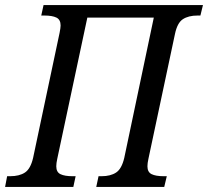

<svg xmlns="http://www.w3.org/2000/svg" viewBox="-39 -734 817 754"><path d="M-11 -42H1Q37 -42 59 -56.5Q81 -71 91 -114L195 -605Q199 -625 199 -634Q199 -657 182.5 -665Q166 -673 135 -673H123L132 -714H758L748 -673H737Q701 -673 679 -658.5Q657 -644 648 -600L544 -111Q540 -93 540 -81Q540 -58 556.5 -50Q573 -42 604 -42H616L606 0H339L348 -42H360Q395 -42 417 -56.5Q439 -71 449 -114L565 -665H304L186 -111Q182 -93 182 -81Q182 -58 198.5 -50Q215 -42 246 -42H258L249 0H-19Z"/></svg>

Font: Noto Serif Narrow
Style: Italic
Weight: 400
Width: 4
Italic angle: -12°
Designer: Monotype Design Team
Foundry: Monotype Imaging Inc.
Version: Version 1.001